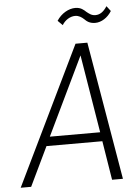

<svg xmlns="http://www.w3.org/2000/svg" viewBox="-59 -925 685 969"><g transform="rotate(-5 283.5 -440.0)"><path d="M355 -840C374 -840 388 -830 399 -820C411 -808 425 -796 454 -796C484 -796 517 -816 537 -849L517 -875C499 -847 480 -835 458 -835C438 -835 427 -845 414 -855C402 -866 388 -880 359 -880C326 -880 288 -859 265 -823L289 -799C304 -824 330 -840 355 -840ZM469 0H524L405 -700H345L6 0H59L154 -198H437ZM175 -244 365 -639 430 -244Z"/></g></svg>

Font: Arthouse Owned Light
Style: Italic
Weight: 300
Italic angle: -10°
Designer: Jeremy Tribby
Foundry: Tribby Type
Version: Version 1.000;PS 001.000;hotconv 1.0.88;makeotf.lib2.5.64775